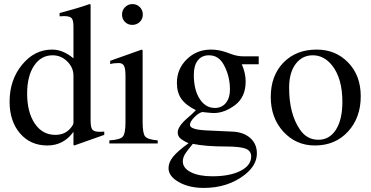

<svg xmlns="http://www.w3.org/2000/svg" viewBox="-20 -703 1818 941"><path d="M491 -42 344 10 340 7V-57Q292 10 212 10Q129 10 78 -49.5Q27 -109 27 -205Q27 -311 88 -385.5Q149 -460 235 -460Q289 -460 340 -417V-573Q340 -604 331 -614Q322 -624 294 -624Q280 -624 272 -623V-639Q363 -663 419 -683L424 -681V-114Q424 -79 432.5 -68Q441 -57 468 -57Q474 -57 491 -58ZM340 -102V-332Q340 -372 309.5 -402Q279 -432 238 -432Q181 -432 147 -381Q113 -330 113 -245Q113 -153 150.5 -97.5Q188 -42 251 -42Q298 -42 325 -74Q340 -91 340 -102Z M680 -632Q680 -610 665 -595.5Q650 -581 628 -581Q607 -581 592.5 -595.5Q578 -610 578 -632Q578 -653 593 -668Q608 -683 629 -683Q651 -683 665.5 -668Q680 -653 680 -632ZM753 0H516V-15Q568 -18 581.5 -33Q595 -48 595 -104V-331Q595 -366 588 -380Q581 -394 562 -394Q538 -394 520 -389V-405L675 -460L679 -456V-105Q679 -49 691.5 -34Q704 -19 753 -15Z M1248 -388H1165Q1184 -345 1184 -304Q1184 -227 1132 -188Q1080 -149 1028 -149Q1017 -149 990 -152L971 -154Q951 -148 931 -127Q911 -106 911 -91Q911 -68 989 -64L1118 -58Q1173 -56 1206 -27Q1239 2 1239 49Q1239 107 1179 154Q1096 218 979 218Q907 218 856.5 189.5Q806 161 806 121Q806 93 828 65.5Q850 38 904 -1Q872 -16 861.5 -27Q851 -38 851 -54Q851 -83 897 -123Q920 -142 940 -163Q890 -188 868.5 -219Q847 -250 847 -297Q847 -365 895.5 -412.5Q944 -460 1014 -460Q1054 -460 1094 -445L1116 -437Q1145 -427 1171 -427H1248ZM930 -338V-335Q930 -263 958.5 -218.5Q987 -174 1033 -174Q1067 -174 1087 -198.5Q1107 -223 1107 -264Q1107 -330 1077 -385Q1052 -432 1004 -432Q969 -432 949.5 -407Q930 -382 930 -338ZM1211 64Q1211 36 1183.5 25.5Q1156 15 1087 15Q988 15 925 2Q895 38 885.5 54.5Q876 71 876 88Q876 121 915.5 141Q955 161 1021 161Q1106 161 1158.5 134.5Q1211 108 1211 64Z M1748 -231Q1748 -126 1685.5 -58Q1623 10 1523 10Q1431 10 1369 -57.5Q1307 -125 1307 -228Q1307 -332 1369 -396Q1431 -460 1532 -460Q1625 -460 1686.5 -396.5Q1748 -333 1748 -231ZM1658 -204Q1658 -318 1608 -382Q1568 -432 1513 -432Q1461 -432 1429 -389.5Q1397 -347 1397 -273Q1397 -145 1450 -68Q1484 -18 1540 -18Q1595 -18 1626.5 -67.5Q1658 -117 1658 -204Z"/></svg>

Font: STIX Math
Style: Regular
Weight: 400
Designer: MicroPress Inc., with final additions and corrections provided by Coen Hoffman, Elsevier (retired)
Version: Version 1.1.1